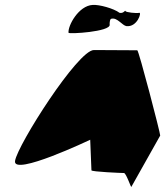

<svg xmlns="http://www.w3.org/2000/svg" viewBox="-20 -766 670 779"><path d="M41 -113C31 -49 346 -199 346 -199L351 -75C351 -69 474 -64 483 -64C492 -64 512 -2 513 -8L630 -216C631 -224 543 -562 537 -562C537 -562 426 -563 361 -563C296 -563 51 -178 41 -113ZM258 -633C259 -627 429 -637 425 -666C424 -672 426 -692 433 -690C455 -696 477 -662 493 -660C537 -655 556 -717 545 -714C534 -711 490 -716 489 -721C488 -727 482 -710 465 -714C441 -732 382 -748 356 -746C299 -743 255 -662 258 -633Z"/></svg>

Font: Ampere
Style: SCIta
Weight: 400
Version: Version 1